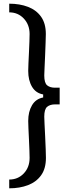

<svg xmlns="http://www.w3.org/2000/svg" viewBox="-20 -820 374 1041"><path d="M30 201Q87 201 132 183.8Q177 166.5 203 130.2Q229 94 229 36Q229 21 227.8 -11.5Q226.5 -44 224.8 -81Q223 -118 221.5 -147.8Q220 -177.5 220 -187.5Q220 -228 235.8 -241Q251.5 -254 278 -254H303.5V-344.5H278Q251.5 -344.5 235.8 -357.2Q220 -370 220 -411Q220 -420.5 221.5 -450.2Q223 -480 224.5 -517.2Q226 -554.5 227.2 -587.2Q228.5 -620 228.5 -635.5Q228.5 -693 202.8 -729.2Q177 -765.5 132 -782.8Q87 -800 30 -800V-753Q77.5 -753 109 -719.5Q140.5 -686 140.5 -635.5Q140.5 -622 139.5 -594.2Q138.5 -566.5 137 -534.8Q135.5 -503 134.2 -475.8Q133 -448.5 133 -435.5Q133 -384.5 153.5 -349.8Q174 -315 214 -308V-291.5Q174 -284 153.5 -249.2Q133 -214.5 133 -164Q133 -151 134.2 -123.8Q135.5 -96.5 137 -64.5Q138.5 -32.5 139.5 -4.8Q140.5 23 140.5 36Q140.5 87 109 120.2Q77.5 153.5 30 153.5Z"/></svg>

Font: Big Shoulders Stencil Text Medium
Style: Regular
Weight: 500
Designer: Patric King
Foundry: XO Type Co
Version: Version 1.000